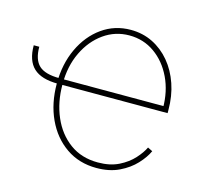

<svg xmlns="http://www.w3.org/2000/svg" viewBox="-86 -644 804 752"><g transform="rotate(15 316.0 -268.0)"><path d="M134.8 -269Q66.9 -269 35.4 -298.6Q3.9 -328.1 3.9 -390.1H26.4Q26.4 -337.9 51.3 -314.7Q76.2 -291.5 134.8 -291.5ZM364.7 10.7Q294.4 10.7 241.5 -25.9Q188.5 -62.5 159.2 -125.7Q129.9 -189 129.9 -268.6Q129.9 -347.7 159.4 -410.9Q189 -474.1 240.2 -510.5Q291.5 -546.9 356.4 -546.9Q404.8 -546.9 445.3 -526.9Q485.8 -506.8 515.9 -470.9Q545.9 -435.1 562.5 -386.7Q579.1 -338.4 579.1 -281.7V-269H141.6V-291.5H566.4L556.6 -283.2Q556.6 -351.1 530.5 -405.8Q504.4 -460.4 459.2 -492.4Q414.1 -524.4 356.4 -524.4Q299.3 -524.4 252.9 -491.5Q206.5 -458.5 179.4 -401.9Q152.3 -345.2 152.3 -273.4V-270.5Q152.3 -199.2 177.7 -140.4Q203.1 -81.5 250.7 -46.6Q298.3 -11.7 364.7 -11.7Q414.1 -11.7 449.2 -29.3Q484.4 -46.9 507.1 -72Q529.8 -97.2 540 -119.1L559.6 -109.4Q547.4 -82.5 521.5 -54.7Q495.6 -26.9 456.5 -8.1Q417.5 10.7 364.7 10.7Z"/></g></svg>

Font: Inter 18pt Thin
Style: Regular
Weight: 250
Designer: Rasmus Andersson
Foundry: rsms
Version: Version 4.001;git-66647c0bb